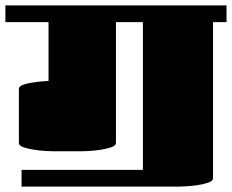

<svg xmlns="http://www.w3.org/2000/svg" viewBox="-20 -661 860 712"><path d="M0 -579V-641H820V-579H770V0Q770 10 753 16Q736 22 712.5 25.5Q689 29 668.5 30Q648 31 640 31H60V-31H510V-579H410V-131Q410 -121 393 -115Q376 -109 352.5 -105.5Q329 -102 308.5 -101Q288 -100 280 -100H180Q172 -100 151.5 -101Q131 -102 107.5 -105.5Q84 -109 67 -115Q50 -121 50 -131V-331Q50 -342 69.5 -348Q89 -354 115 -357Q141 -360 160 -361V-579Z"/></svg>

Font: Gajraj One
Style: Regular
Weight: 400
Designer: Saurabh Sharma
Foundry: Saurabh Sharma
Version: Version 1.000